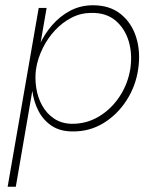

<svg xmlns="http://www.w3.org/2000/svg" viewBox="-20 -490 593 729"><path d="M40 219 157 -460H127L9 219ZM505 -230Q514 -294 497 -348.5Q480 -403 438.5 -436.5Q397 -470 333 -470Q286 -470 247 -449.5Q208 -429 178 -394.5Q148 -360 129 -317.5Q110 -275 103 -230Q97 -188 102.5 -146Q108 -104 126 -69Q144 -34 176 -12.5Q208 9 255 9Q319 10 372 -22Q425 -54 460.5 -109Q496 -164 505 -230ZM475 -230Q466 -172 434 -123.5Q402 -75 354.5 -47Q307 -19 251 -20Q213 -21 185 -40Q157 -59 140 -89.5Q123 -120 117.5 -157Q112 -194 117 -230Q124 -270 142.5 -307.5Q161 -345 189 -375Q217 -405 252 -423Q287 -441 327 -441Q383 -442 418.5 -412Q454 -382 468.5 -334Q483 -286 475 -230Z"/></svg>

Font: Jost ExtraLight
Style: Italic
Weight: 250
Italic angle: -5°
Version: Version 3.710